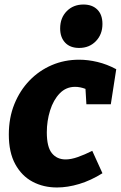

<svg xmlns="http://www.w3.org/2000/svg" viewBox="-20 -815 534 849"><path d="M232 14Q172 14 124 -11.5Q76 -37 47.5 -89Q19 -141 19 -220Q19 -294 43.5 -354.5Q68 -415 110.5 -459Q153 -503 209 -527Q265 -551 330 -551Q369 -551 411 -541Q453 -531 494 -509L470 -354H362L358 -422Q334 -431 312 -431Q272 -431 244 -402Q216 -373 201.5 -326.5Q187 -280 187 -230Q187 -165 209.5 -137.5Q232 -110 270 -110Q294 -110 324 -120.5Q354 -131 388 -148L433 -49Q382 -17 330.5 -1.5Q279 14 232 14ZM330 -603Q290 -603 268 -626.5Q246 -650 246 -689Q246 -736 275 -765.5Q304 -795 349 -795Q388 -795 410.5 -772.5Q433 -750 433 -709Q433 -663 404 -633Q375 -603 330 -603Z"/></svg>

Font: Bitter ExtraBold
Style: Italic
Weight: 800
Italic angle: -9°
Designer: Sol Matas, and Bitter project Authors
Foundry: Sol Matas
Version: Version 2.001